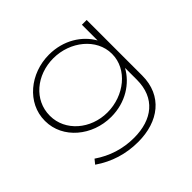

<svg xmlns="http://www.w3.org/2000/svg" viewBox="-163 -698 1044 1044"><g transform="rotate(-45 358.5 -176.5)"><path d="M339.6 -68.3C210.9 -68.3 105 -159.4 105 -276.2V-278.2C105 -397 209.9 -485.1 339.6 -485.1C468.3 -485.1 582.2 -394.1 582.2 -277.2V-275.2C582.2 -158.4 468.3 -68.3 339.6 -68.3ZM614.9 -77.2V-504H578.2V-383.2C535.6 -458.4 448.5 -515.8 336.6 -515.8C192.1 -515.8 66.3 -413.9 66.3 -277.2V-275.2C66.3 -139.6 192.1 -36.6 336.6 -36.6C448.5 -36.6 535.6 -95 578.2 -172.3V-81.2C578.2 59.4 484.2 131.7 344.6 131.7C258.4 131.7 181.2 106.9 111.9 59.4L91.1 85.1C167.3 137.6 251.5 163.4 344.6 163.4C501.1 163.4 614.9 78.6 614.9 -77.2Z"/></g></svg>

Font: Meinily
Style: Regular
Weight: 500
Designer: Paul Hayes
Foundry: Paul Hayes
Version: Version 1.0; ttfautohint (v1.8.4.7-5d5b)